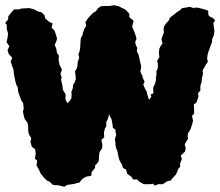

<svg xmlns="http://www.w3.org/2000/svg" viewBox="-44 -704 846 737"><path d="M146 -7 136 -11 125 -22 112 -38 105 -54 96 -69 99 -87 90 -95 93 -114 91 -131 78 -141 73 -159 76 -174 67 -188 64 -204V-219L62 -232L51 -247L48 -257L44 -275L47 -287L45 -308L37 -320L33 -331L26 -351L24 -369L19 -378L15 -392L11 -412L9 -422L8 -436L1 -455L-3 -468L3 -482L-4 -490L-10 -496L-15 -511L-8 -527L-19 -542L-15 -559L-13 -576L-18 -592V-608L-24 -616L-13 -629L-12 -642L1 -658L10 -668H30L36 -671L51 -672L68 -673L88 -668L101 -660L115 -657L127 -645L130 -633L145 -620L158 -614L154 -598L165 -587L170 -573L175 -556L172 -545L166 -532L172 -517L175 -500L182 -491L181 -473L185 -454L192 -441L193 -433L188 -421L193 -406L190 -399L192 -391L196 -375L197 -361L201 -353L208 -342L207 -323L212 -313L215 -308L224 -317L230 -327L231 -341L230 -351L236 -367V-377L244 -391L247 -402L246 -415L244 -430L250 -440L253 -450L254 -464L260 -483L257 -495L262 -509L264 -525L265 -543L266 -557L273 -570L274 -577L280 -594L287 -605L284 -619L293 -633L304 -645L314 -655L323 -660L333 -673L343 -680L357 -681H376L394 -684L412 -680L425 -673L436 -668L441 -664L453 -650L452 -639L457 -634L469 -624L463 -602L468 -590L473 -578L477 -567L480 -555L475 -543L477 -532L483 -520L481 -508L488 -494L491 -480L494 -466L498 -450L497 -440L495 -430L498 -421L503 -412L504 -405L511 -391L506 -379L509 -372L514 -361L519 -353L521 -343L524 -333L528 -321L534 -328L537 -333L534 -341L545 -346L544 -362V-368L549 -378L554 -392L555 -409L557 -420L556 -429L562 -443V-459L559 -470L568 -485L566 -498V-505L568 -518L573 -528L580 -537L576 -553L580 -567L585 -578L584 -592L585 -601L594 -615L603 -624L609 -637L617 -643L636 -658L646 -664L655 -673L670 -675L684 -678L702 -672L703 -675L718 -674L733 -670L744 -667L755 -663L756 -647L760 -641L773 -635L782 -626L775 -616L777 -600L779 -586L777 -570L770 -552V-544L764 -527L757 -508L753 -495L751 -479L754 -467L745 -454L741 -446L734 -435L735 -420L731 -403L730 -390L725 -374V-356L716 -346L718 -334L710 -310L700 -303L701 -286V-268L693 -259L697 -241L694 -228L687 -207L678 -193L676 -182L678 -172L665 -150L669 -135L666 -122L650 -107L654 -94L647 -75L648 -65L640 -55L632 -35L621 -23L611 -11L597 -8L581 3H563L550 9L544 1L535 3H508L490 -7L483 -15H467L461 -25L444 -37L440 -53L428 -59L424 -72L417 -84L413 -93L409 -111L407 -123L403 -132L399 -147V-158L397 -170L402 -185L400 -195L399 -206L389 -214L388 -227L386 -236L384 -247L378 -257L375 -266L370 -247L364 -236V-219L359 -212L355 -195L356 -177L345 -167L349 -149L348 -135L338 -120L336 -104L335 -86L329 -77L321 -69V-60L314 -51L308 -43L306 -29L287 -26L273 -18L266 -10L262 -4L240 2L226 4L213 6L203 13L187 9L180 7H168L158 5Z"/></svg>

Font: Winky Rough ExtraBold
Style: Regular
Weight: 800
Designer: Simon Atzbach
Foundry: typofactur
Version: Version 1.206; ttfautohint (v1.8.4.7-5d5b)